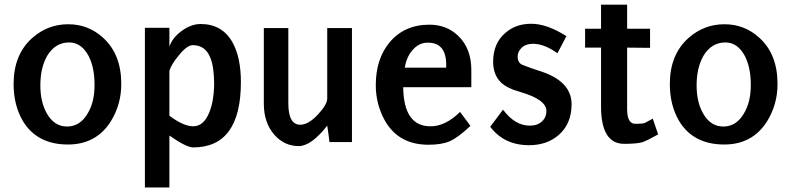

<svg xmlns="http://www.w3.org/2000/svg" viewBox="-20 -617 3436 834"><path d="M39.1 -252Q39.1 -379.9 120.1 -452.1Q187.5 -511.7 276.4 -511.7Q364.3 -511.7 428.7 -452.1Q506.8 -380.9 506.8 -252Q506.8 -164.1 461.9 -90.8Q398.4 10.7 275.4 10.7Q140.6 10.7 79.1 -91.8Q39.1 -160.2 39.1 -252ZM155.3 -246.1Q155.3 -173.8 183.6 -124Q215.8 -67.4 271.5 -67.4Q328.1 -67.4 361.3 -125Q391.6 -175.8 390.6 -251Q390.6 -324.2 364.3 -375Q333 -432.6 280.3 -432.6Q219.7 -432.6 184.6 -374Q155.3 -322.3 155.3 -246.1Z M715.8 -28.3V197.3H609.4V-496.1H715.8V-414.1Q728.5 -453.1 769.5 -482.9Q810.5 -512.7 851.6 -512.7Q945.3 -512.7 990.2 -432.6Q1026.4 -367.2 1026.4 -260.7Q1026.4 23.4 818.4 23.4Q788.1 22.5 715.8 -28.3ZM715.8 -309.6V-114.3Q777.3 -68.4 819.3 -68.4Q865.2 -68.4 889.6 -129.9Q909.2 -179.7 910.2 -248Q910.2 -327.1 893.6 -366.2Q872.1 -420.9 817.4 -420.9Q793 -420.9 757.8 -377.9Q725.6 -339.8 715.8 -309.6Z M1411.1 0Q1408.2 -27.3 1401.4 -71.3Q1332 17.6 1277.3 17.6Q1215.8 17.6 1171.9 -31.2Q1126 -84 1126 -166V-495.1H1232.4V-168.9Q1232.4 -75.2 1284.2 -75.2Q1320.3 -75.2 1362.3 -121.1Q1401.4 -163.1 1401.4 -189.5V-495.1H1508.8V0Z M1848.6 -68.4Q1914.1 -67.4 1978.5 -130.9L2023.4 -70.3Q1971.7 -20.5 1932.6 -2.9Q1897.5 11.7 1840.8 11.7Q1710 11.7 1650.4 -95.7Q1612.3 -166 1612.3 -247.1Q1612.3 -360.4 1671.9 -432.6Q1736.3 -509.8 1845.7 -509.8Q1920.9 -509.8 1971.7 -460Q2027.3 -405.3 2027.3 -313.5V-238.3H1731.4Q1733.4 -69.3 1848.6 -68.4ZM1918 -323.2Q1922.9 -432.6 1837.9 -431.6Q1803.7 -431.6 1778.3 -406.2Q1747.1 -376 1738.3 -323.2Z M2109.4 -66.4 2165 -140.6Q2217.8 -70.3 2282.2 -71.3Q2314.5 -71.3 2334 -89.4Q2353.5 -107.4 2353.5 -134.8Q2353.5 -184.6 2239.3 -217.8Q2182.6 -233.4 2156.2 -258.8Q2122.1 -292 2122.1 -348.6Q2122.1 -429.7 2175.8 -474.6Q2220.7 -513.7 2286.1 -513.7H2288.1Q2355.5 -513.7 2440.4 -460L2401.4 -385.7Q2343.8 -426.8 2295.9 -426.8Q2263.7 -426.8 2246.1 -409.7Q2228.5 -392.6 2228.5 -371.1Q2228.5 -343.8 2250 -335Q2285.2 -321.3 2318.4 -310.5Q2461.9 -267.6 2462.9 -165Q2462.9 -78.1 2405.3 -29.3Q2354.5 13.7 2278.3 13.7Q2169.9 13.7 2109.4 -66.4Z M2590.8 -154.3V-410.2H2521.5V-492.2H2590.8V-596.7H2704.1V-492.2H2803.7V-409.2L2704.1 -410.2V-142.6Q2704.1 -78.1 2741.2 -79.1Q2771.5 -79.1 2781.2 -83Q2782.2 -83 2815.4 -101.6L2838.9 -33.2Q2788.1 -4.9 2769.5 1Q2744.1 7.8 2691.4 7.8Q2590.8 7.8 2590.8 -154.3Z M2889.6 -252Q2889.6 -379.9 2970.7 -452.1Q3038.1 -511.7 3127 -511.7Q3214.8 -511.7 3279.3 -452.1Q3357.4 -380.9 3357.4 -252Q3357.4 -164.1 3312.5 -90.8Q3249 10.7 3126 10.7Q2991.2 10.7 2929.7 -91.8Q2889.6 -160.2 2889.6 -252ZM3005.9 -246.1Q3005.9 -173.8 3034.2 -124Q3066.4 -67.4 3122.1 -67.4Q3178.7 -67.4 3211.9 -125Q3242.2 -175.8 3241.2 -251Q3241.2 -324.2 3214.8 -375Q3183.6 -432.6 3130.9 -432.6Q3070.3 -432.6 3035.2 -374Q3005.9 -322.3 3005.9 -246.1Z"/></svg>

Font: Puritan
Style: Bold
Weight: 700
Version: 2.1